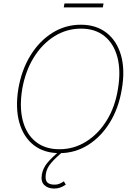

<svg xmlns="http://www.w3.org/2000/svg" viewBox="-20 -881 787 1117"><path d="M688.9 -363.6Q670.8 -252.5 619 -168.3Q567.1 -84.2 491.7 -37.1Q416.2 9.9 326.7 9.9Q235.4 9.9 175.6 -37.3Q115.8 -84.5 92.3 -168.7Q68.9 -252.8 86.6 -363.6Q105.5 -474.8 157.5 -558.9Q209.5 -643.1 285.2 -690.2Q360.8 -737.2 450.3 -737.2Q539.4 -737.2 599.6 -690.3Q659.8 -643.5 683.9 -559.5Q708.1 -475.5 688.9 -363.6ZM666.2 -363.6Q683.9 -469.5 663 -548.3Q642 -627.1 587.9 -670.8Q533.7 -714.5 451.7 -714.5Q368.3 -714.5 297.2 -670.5Q226.2 -626.4 177 -547.4Q127.8 -468.4 109.4 -363.6Q92 -258.2 112.6 -179.3Q133.2 -100.5 187.7 -56.6Q242.2 -12.8 325.3 -12.8Q409.8 -12.8 481 -57.2Q552.2 -101.6 601 -180.6Q649.9 -259.6 666.2 -363.6ZM295.5 215.9Q258.2 215.9 237.2 195.1Q216.3 174.4 223.7 132.8Q230.8 94.8 257.5 63.9Q284.1 33 323.9 0H346.6Q304 36.6 277.7 66.8Q251.4 96.9 246.4 132.8Q241.8 165.8 254.6 179.5Q267.4 193.2 297.6 193.2Q313.9 193.2 326 188Q338.1 182.9 351.6 174L362.9 193.2Q345.5 204.9 329.9 210.4Q314.3 215.9 295.5 215.9ZM582.4 -860.8 578.1 -838.1H350.9L355.1 -860.8Z"/></svg>

Font: Inter Thin  BETA
Style: Italic
Weight: 100
Italic angle: -9.39999°
Designer: Rasmus Andersson
Foundry: rsms
Version: Version 3.011;git-f93a4a705